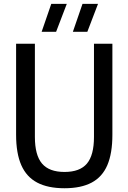

<svg xmlns="http://www.w3.org/2000/svg" viewBox="-20 -967 666 996"><path d="M314.5 9.5Q228.5 9.5 173 -19.8Q117.5 -49 90.5 -110.2Q63.5 -171.5 63.5 -268V-740H161V-256.5Q161 -162 198 -118.5Q235 -75 314.5 -75Q394.5 -75 431 -118.5Q467.5 -162 467.5 -256.5V-740H563V-268Q563 -171.5 536.8 -110.2Q510.5 -49 455.5 -19.8Q400.5 9.5 314.5 9.5ZM358 -802 408 -947H488.5L433 -802ZM196 -802 246 -947H326.5L271 -802Z"/></svg>

Font: Encode Sans SC Condensed Medium
Style: Regular
Weight: 500
Width: 3
Designer: Multiple Designers
Foundry: Impallari Type
Version: Version 3.002